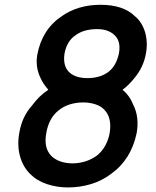

<svg xmlns="http://www.w3.org/2000/svg" viewBox="-20 -786 667 821"><path d="M245 -717.5Q314.5 -765.5 409.5 -765.5Q506.5 -765.5 556 -717.5Q572.5 -704 583.5 -686.2Q594.5 -668.5 600.5 -647.8Q606.5 -627 607.5 -604.2Q608.5 -581.5 604 -557.5Q593.5 -496.5 552 -449Q543.5 -438 531.8 -426.2Q520 -414.5 504 -402Q534 -378 551 -335.5Q576 -284.5 564.5 -217.5Q541 -104 455 -42.5Q415.5 -12.5 368 1.5Q320.5 15.5 271 15.5Q222.5 15.5 179.8 1Q137 -13.5 108.5 -42.5Q77 -74 65 -120.2Q53 -166.5 62.5 -217.5Q73.5 -286.5 117.5 -335.5Q146.5 -375.5 186.5 -402Q163 -430.5 155 -449Q130 -498 139.5 -552Q159.5 -660.5 245 -717.5ZM302 -634.5Q266 -610 256 -557.5Q248 -506.5 274 -479Q301 -452 354 -452Q408.5 -452 444 -479Q477 -504 488.5 -557.5Q498 -608 471 -634.5Q444 -661.5 396 -661.5Q337 -661.5 302 -634.5ZM230 -313.5Q189 -281 178 -217.5Q166.5 -155.5 197 -122Q212.5 -105 236.8 -96.2Q261 -87.5 289.5 -87.5Q318.5 -87.5 346 -96.2Q373.5 -105 396 -122Q417 -139.5 430.5 -164.2Q444 -189 449 -217.5Q454 -247.5 449 -272.2Q444 -297 429 -313.5Q414.5 -331 389.5 -339.5Q364.5 -348 335.5 -348Q305.5 -348 278.2 -339.5Q251 -331 230 -313.5Z"/></svg>

Font: Russisch Sans SemiBold
Style: Italic
Weight: 600
Width: 4
Italic angle: -10°
Designer: Michael Sharanda (font) & Cristiano Sobral (main changes)
Foundry: Michael Sharanda
Version: Version 2.00;September 8, 2020;FontCreator 13.0.0.2681 64-bi